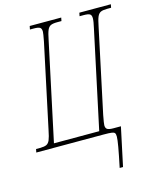

<svg xmlns="http://www.w3.org/2000/svg" viewBox="-156 -805 902 1106"><g transform="rotate(-15 295.0 -252.0)"><path d="M449 31Q449 16 444.5 10Q440 4 426 2Q412 0 378 0H-23L-19 -20H4Q30 -20 43 -26Q56 -32 63.5 -49.5Q71 -67 79 -108L185 -606Q194 -653 194 -663Q194 -682 184 -688Q174 -694 148 -694H125L129 -714H317L313 -694H288Q262 -694 249 -688Q236 -682 228.5 -664.5Q221 -647 213 -606L89 -25H359L483 -606Q492 -645 492 -663Q492 -682 482 -688Q472 -694 446 -694H421L425 -714H613L609 -694H586Q560 -694 547 -688Q534 -682 526.5 -664.5Q519 -647 511 -606L405 -108Q396 -61 396 -50Q396 -33 406 -26.5Q416 -20 442 -20H487L438 210H418Q434 134 441.5 91Q449 48 449 31Z"/></g></svg>

Font: Noto Serif CondThin
Style: Italic
Weight: 250
Width: 3
Italic angle: -12°
Designer: Monotype Design Team
Foundry: Monotype Imaging Inc.
Version: Version 1.001